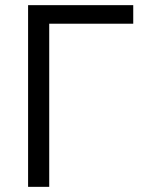

<svg xmlns="http://www.w3.org/2000/svg" viewBox="-20 -725 560 745"><path d="M89 0V-705H497V-633H171V0Z"/></svg>

Font: Nunito Sans 10pt SemiCondensed
Style: Regular
Weight: 400
Width: 4
Designer: Vernon Adams
Foundry: Vernon Adams
Version: Version 3.101;gftools[0.9.27]